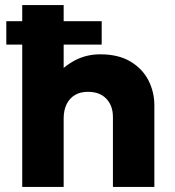

<svg xmlns="http://www.w3.org/2000/svg" viewBox="-20 -740 694 760"><path d="M68 0V-720H232V-396L198 -436.5Q231 -477 276.5 -501Q322 -525 377 -525Q448.5 -525 496.2 -496.5Q544 -468 567.5 -422Q591 -376 591 -323V0H427V-277Q427 -321 401.5 -348.5Q376 -376 330 -376.5Q299 -377 277.2 -364.2Q255.5 -351.5 243.8 -327.8Q232 -304 232 -271.5V0ZM5 -563.5V-656H382.5V-563.5Z"/></svg>

Font: Geologica Roman
Style: Bold
Weight: 700
Designer: Sindre Bremnes, Frode Helland
Foundry: Monokrom Skriftforlag AS
Version: Version 1.010;gftools[0.9.28]